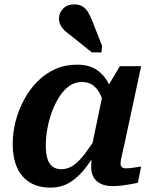

<svg xmlns="http://www.w3.org/2000/svg" viewBox="-20 -844 704 876"><path d="M505 -352 461 -335Q454 -376 441 -406Q428 -436 407 -453Q386 -470 353 -470Q322 -470 296.5 -452Q271 -434 251 -403Q231 -372 217 -334Q203 -296 196 -256.5Q189 -217 189 -181Q189 -145 196 -121Q203 -97 219 -84.5Q235 -72 259 -72Q290 -72 315.5 -90Q341 -108 368 -143.5Q395 -179 428 -231L446 -198Q411 -133 376 -85.5Q341 -38 301 -13Q261 12 210 12Q154 12 115.5 -12Q77 -36 57.5 -80.5Q38 -125 38 -187Q38 -240 51.5 -291.5Q65 -343 90 -389.5Q115 -436 150.5 -472Q186 -508 231.5 -528.5Q277 -549 331 -549Q388 -549 424 -523.5Q460 -498 479.5 -454Q499 -410 505 -352ZM624 -542 554 -216Q547 -181 541 -157Q535 -133 532.5 -119Q530 -105 530 -98Q530 -87 536 -81.5Q542 -76 555 -76Q574 -76 592.5 -79.5Q611 -83 624 -84L609 -10Q594 -7 575.5 -3.5Q557 0 536.5 2.5Q516 5 493 5Q463 5 441 -5Q419 -15 407.5 -34.5Q396 -54 396 -82Q396 -91 397 -109Q398 -127 401 -151L392 -142L449 -416L457 -425L527 -542ZM402 -746Q392 -772 381.5 -789Q371 -806 356 -815Q341 -824 318 -824Q286 -824 267.5 -804Q249 -784 249 -760Q249 -744 256 -730Q263 -716 275 -704.5Q287 -693 303 -682L399 -605H443L446 -634Z"/></svg>

Font: Roboto Serif 20pt SemiBold
Style: Italic
Weight: 600
Italic angle: -10°
Version: Version 1.007